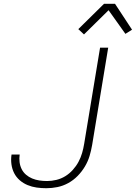

<svg xmlns="http://www.w3.org/2000/svg" viewBox="-20 -987 718 1015"><path d="M225 8Q199 8 174 4.5Q149 1 126 -8.5Q103 -18 84.5 -34Q66 -50 55 -71.5Q44 -93 40.5 -118.5Q37 -144 41 -170H84Q81 -150 83.5 -130Q86 -110 94.5 -93Q103 -76 117.5 -63.5Q132 -51 150 -43.5Q168 -36 188 -33Q208 -30 229 -30Q253 -30 278 -36Q303 -42 325 -55.5Q347 -69 365 -89Q383 -109 395 -131.5Q407 -154 414 -178Q421 -202 425 -227L509 -735H552L467 -220Q462 -191 453.5 -162.5Q445 -134 429 -107Q413 -80 390.5 -57Q368 -34 340.5 -19Q313 -4 283.5 2Q254 8 225 8ZM424 -805 394 -833 530 -967H588L678 -830L643 -808L554 -933Z"/></svg>

Font: Iosevka Aile XLt Obl
Style: Regular
Weight: 200
Italic angle: -9°
Designer: Belleve Invis
Foundry: Belleve Invis
Version: Version 31.1.0; ttfautohint (v1.8.4)